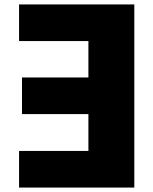

<svg xmlns="http://www.w3.org/2000/svg" viewBox="-20 -845 691 865"><path d="M65.9 -825H585.1V0H65.9V-165H378.3V-331H79.1V-496H378.3V-660H65.9Z"/></svg>

Font: Hussar
Style: BdWide
Weight: 700
Foundry: Cannot Into Space Fonts
Version: Version 2.00